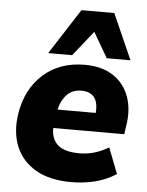

<svg xmlns="http://www.w3.org/2000/svg" viewBox="-54 -806 661 862"><g transform="rotate(5 276.0 -375.5)"><path d="M299 11Q202 11 139 -25.5Q76 -62 49.5 -126.5Q23 -191 36 -275Q54 -387 128 -453Q202 -519 315 -519Q392 -519 443 -485.5Q494 -452 515 -393Q536 -334 523 -259L518 -224H198Q197 -175 227 -148Q257 -121 325 -121Q358 -121 390 -130Q422 -139 456 -159L501 -43Q458 -15 407 -2Q356 11 299 11ZM310 -402Q269 -402 244 -375.5Q219 -349 210 -308H382Q386 -356 367 -379Q348 -402 310 -402ZM146 -557 278 -762H426L517 -557H410L344 -670L254 -557Z"/></g></svg>

Font: Mulish Black
Style: Italic
Weight: 900
Italic angle: -9°
Designer: Vernon Adams
Foundry: Vernon Adams
Version: Version 3.603; ttfautohint (v1.8.3)